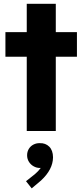

<svg xmlns="http://www.w3.org/2000/svg" viewBox="-20 -696 438 1020"><path d="M122.1 -394.5H8.8V-525.4H122.1V-675.8H276.4V-525.4H388.7V-394.5H276.4V0H122.1ZM118.2 266.6 165 229.5Q183.1 214.4 196.3 196.3H191.4Q174.8 196.3 159.2 187.7Q143.6 179.2 133.8 163.8Q124 148.4 124 128.9Q124 109.9 133.3 94.7Q142.6 79.6 158.2 71.8Q173.8 64 191.4 64.5Q221.7 63.5 241.5 83Q261.2 102.5 261.7 139.6Q261.2 204.1 198.2 262.7L148.4 304.7Z"/></svg>

Font: Reddit Sans Chocolate ExtraBold
Style: Regular
Weight: 800
Designer: Stephen Hutchings
Foundry: Reddit
Version: Version 1.011